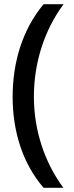

<svg xmlns="http://www.w3.org/2000/svg" viewBox="-20 -734 352 912"><path d="M40 -274C40 -113 86 41 187 158H281C189 34 141 -120 141 -275C141 -433 189 -589 282 -714H187C86 -593 40 -437 40 -274Z"/></svg>

Font: Noto Sans Arabic UI Md
Style: Regular
Weight: 500
Designer: Monotype Design Team, Nadine Chahine and Nizar Qandah
Foundry: Monotype Imaging Inc.
Version: Version 2.010